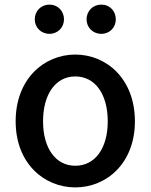

<svg xmlns="http://www.w3.org/2000/svg" viewBox="-20 -801 654 834"><path d="M307 13C443 13 566 -92 566 -274C566 -458 443 -564 307 -564C171 -564 48 -458 48 -274C48 -92 171 13 307 13ZM307 -81C221 -81 167 -158 167 -274C167 -391 221 -469 307 -469C394 -469 448 -391 448 -274C448 -158 394 -81 307 -81ZM195 -654C231 -654 258 -682 258 -717C258 -753 231 -781 195 -781C158 -781 131 -753 131 -717C131 -682 158 -654 195 -654ZM420 -654C457 -654 483 -682 483 -717C483 -753 457 -781 420 -781C383 -781 356 -753 356 -717C356 -682 383 -654 420 -654Z"/></svg>

Font: Genne Gothic Medium
Style: Regular
Weight: 500
Designer: Ryoko NISHIZUKA (kana & ideographs); Paul D. Hunt (Latin, Greek & Cyrillic); Wenlong ZHANG (bopomofo); Sandoll Communica
Foundry: Adobe Systems Incorporated
Version: Version 1.004;PS 1.004;hotconv 16.6.51;makeotf.lib2.5.65220